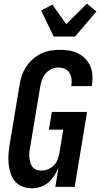

<svg xmlns="http://www.w3.org/2000/svg" viewBox="-20 -1013 543 1041"><path d="M154 8Q127 8 103 -1Q79 -10 62.5 -28.5Q46 -47 38 -71.5Q30 -96 27 -121.5Q24 -147 26 -174Q28 -201 32 -228L86 -552Q90 -578 98.5 -603Q107 -628 121.5 -650.5Q136 -673 157 -691.5Q178 -710 202 -722Q226 -734 252.5 -738.5Q279 -743 304 -743Q330 -743 355 -739Q380 -735 402.5 -724Q425 -713 442 -695.5Q459 -678 469 -655.5Q479 -633 481 -607.5Q483 -582 479 -555L477 -546H366L367 -551Q370 -569 367.5 -587Q365 -605 356 -619Q347 -633 330.5 -640Q314 -647 296 -647Q276 -647 257 -637.5Q238 -628 225 -611.5Q212 -595 206 -575.5Q200 -556 197 -537L143 -212Q140 -198 139 -184Q138 -170 139.5 -157Q141 -144 144.5 -131Q148 -118 156 -108Q164 -98 176 -93Q188 -88 202 -88Q220 -88 238.5 -94.5Q257 -101 271 -115Q285 -129 292 -147Q299 -165 302 -183L323 -310H245L261 -406H452L385 0H280L297 -104Q288 -82 274.5 -61Q261 -40 242.5 -24Q224 -8 200.5 0Q177 8 154 8ZM271 -815 203 -956 264 -988 339 -882 451 -993 503 -951 387 -815Z"/></svg>

Font: Iosevka Oblique
Style: Bold
Weight: 700
Italic angle: -9°
Monospace: yes
Designer: Belleve Invis
Foundry: Belleve Invis
Version: Version 32.5.0; ttfautohint (v1.8.4)